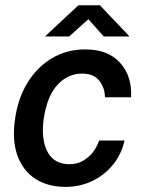

<svg xmlns="http://www.w3.org/2000/svg" viewBox="-20 -720 564 750"><path d="M235.5 10Q167 10 118.5 -21.2Q70 -52.5 48.2 -112.2Q26.5 -172 39 -256.5Q50.5 -337 88 -397.8Q125.5 -458.5 183.2 -492.8Q241 -527 313.5 -527Q402.5 -527 449.5 -474.2Q496.5 -421.5 492 -340H390Q390 -375 368.5 -403.8Q347 -432.5 300.5 -432.5Q245.5 -432.5 205 -389.2Q164.5 -346 151 -257.5Q139.5 -175.5 165.5 -127Q191.5 -78.5 251.5 -78.5Q282 -78.5 305.8 -92.8Q329.5 -107 345 -128.2Q360.5 -149.5 367 -171H466.5Q454.5 -118 421.8 -77.2Q389 -36.5 341 -13.2Q293 10 235.5 10ZM155.5 -577.5 286.5 -699.5H370L486 -577.5H385.5L325 -645L250 -577.5Z"/></svg>

Font: Public Sans SemiBold
Style: Italic
Weight: 600
Italic angle: -8°
Designer: The Public Sans project authors (U.S. Web Design System). Libre Franklin designed by Pablo Impallari and Rodrigo Fuenzal
Version: Version 1.007; ttfautohint (v1.8.1) -l 8 -r 50 -G 200 -x 14 